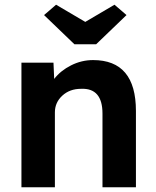

<svg xmlns="http://www.w3.org/2000/svg" viewBox="-20 -795 662 815"><path d="M71 0V-529H207L210 -460Q237 -495 281.5 -517.5Q326 -540 375 -540Q557 -540 557 -324V0H415V-313Q415 -422 324 -418Q276 -418 244.5 -389Q213 -360 213 -318V0ZM296 -607 167 -731 218 -775 342 -702 466 -775 517 -731 388 -607Z"/></svg>

Font: Lexend Deca SemiBold
Style: Regular
Weight: 600
Designer: Bonnie Shaver-Troup, Thomas Jockin
Foundry: Lexend
Version: Version 1.008; ttfautohint (v1.8.4.7-5d5b)